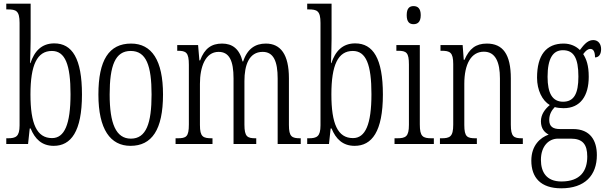

<svg xmlns="http://www.w3.org/2000/svg" viewBox="-20 -780 3287 1040"><path d="M271 10C364 10 424 -67 424 -268C424 -463 371 -545 274 -545C205 -545 166 -502 145 -438H143C144 -474 146 -533 146 -569V-760H14V-729H21C67 -729 86 -722 86 -656V-101C86 -40 66 -31 22 -31H14V0H132L141 -84H146C169 -28 206 10 271 10ZM262 -32C179 -32 145 -110 145 -269C145 -428 181 -504 261 -504C333 -504 362 -430 362 -270C362 -106 329 -32 262 -32Z M687 10C802 10 863 -77 863 -268C863 -453 802 -544 690 -544C570 -544 513 -454 513 -268C513 -79 578 10 687 10ZM689 -29C608 -29 574 -111 574 -268C574 -425 604 -504 688 -504C772 -504 801 -425 801 -268C801 -112 772 -29 689 -29Z M931 0H1131V-31H1129C1080 -31 1063 -38 1063 -103V-326C1063 -417 1092 -499 1164 -499C1222 -499 1245 -451 1245 -355V0H1368V-31H1365C1320 -31 1304 -39 1304 -105V-341C1304 -426 1328 -499 1403 -499C1462 -499 1484 -447 1484 -355V0H1609V-31H1607C1561 -31 1545 -39 1545 -103V-356C1545 -485 1500 -544 1420 -544C1364 -544 1320 -517 1297 -447H1294C1277 -516 1238 -544 1183 -544C1126 -544 1088 -518 1064 -453H1060L1053 -536H940V-505H942C988 -505 1003 -496 1003 -429V-106C1003 -39 989 -31 941 -31H931Z M1901 10C1994 10 2054 -67 2054 -268C2054 -463 2001 -545 1904 -545C1835 -545 1796 -502 1775 -438H1773C1774 -474 1776 -533 1776 -569V-760H1644V-729H1651C1697 -729 1716 -722 1716 -656V-101C1716 -40 1696 -31 1652 -31H1644V0H1762L1771 -84H1776C1799 -28 1836 10 1901 10ZM1892 -32C1809 -32 1775 -110 1775 -269C1775 -428 1811 -504 1891 -504C1963 -504 1992 -430 1992 -270C1992 -106 1959 -32 1892 -32Z M2220 -649C2242 -649 2259 -661 2259 -698C2259 -735 2242 -747 2220 -747C2198 -747 2183 -735 2183 -698C2183 -661 2198 -649 2220 -649ZM2117 0H2330V-31H2319C2270 -31 2254 -40 2254 -106V-536H2127V-505H2135C2182 -505 2195 -495 2195 -430V-104C2195 -40 2178 -31 2130 -31H2117Z M2363 0H2563V-31H2557C2511 -31 2495 -38 2495 -103V-326C2495 -433 2532 -500 2601 -500C2664 -500 2688 -443 2688 -355V0H2812V-31H2808C2763 -31 2747 -39 2747 -105V-355C2747 -486 2704 -544 2617 -544C2557 -544 2522 -516 2496 -456H2492L2486 -536H2366V-505H2371C2417 -505 2435 -497 2435 -433V-105C2435 -39 2417 -31 2370 -31H2363Z M3020 240C3148 240 3213 170 3213 60C3213 -18 3178 -81 3084 -81H3013C2976 -81 2955 -94 2955 -130C2955 -163 2970 -184 2985 -200C2996 -196 3019 -194 3033 -194C3124 -194 3169 -261 3169 -364C3169 -427 3156 -460 3139 -487C3154 -507 3165 -515 3178 -515C3195 -515 3203 -498 3203 -469C3225 -469 3236 -488 3236 -514C3236 -540 3222 -563 3193 -563C3159 -563 3137 -529 3121 -509C3101 -529 3071 -544 3033 -544C2939 -544 2889 -482 2889 -359C2889 -292 2917 -235 2958 -211C2933 -190 2910 -161 2910 -123C2910 -82 2931 -62 2952 -51C2907 -35 2858 7 2858 90C2858 182 2909 240 3020 240ZM3030 -229C2972 -229 2946 -275 2946 -364C2946 -463 2975 -508 3029 -508C3087 -508 3113 -467 3113 -365C3113 -273 3089 -229 3030 -229ZM3021 203C2939 203 2910 151 2910 86C2910 11 2953 -29 3002 -29H3072C3136 -29 3161 2 3161 68C3161 144 3125 203 3021 203Z"/></svg>

Font: Noto Serif Hebrew ExtraCondensed Light
Style: Regular
Weight: 300
Width: 2
Designer: Monotype Design Team
Foundry: Monotype Imaging Inc.
Version: Version 2.004